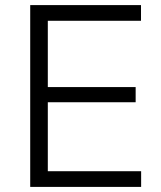

<svg xmlns="http://www.w3.org/2000/svg" viewBox="-20 -733 632 753"><path d="M98.5 0V-713H533V-651.5H167.5V-391.5H512V-332H167.5V-61.5H533.5V0Z"/></svg>

Font: Heraclito Light
Style: Regular
Weight: 300
Designer: Kostas Bartsokas (font) & Cristiano Sobral (main changes)
Foundry: Kostas Bartsokas (font) & Cristiano Sobral (main changes)
Version: Version 1.00;July 8, 2020;FontCreator 13.0.0.2655 64-bit